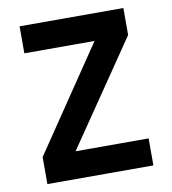

<svg xmlns="http://www.w3.org/2000/svg" viewBox="-79 -762 744 831"><g transform="rotate(-10 293.0 -346.5)"><path d="M148.9 -33.2 62.5 -118.7 432.1 -665 518.6 -574.7ZM62.5 0V-118.7H528.3V0ZM62.5 -574.7V-693.4H518.6V-574.7Z"/></g></svg>

Font: Cascadia Code PL
Style: Regular
Weight: 400
Monospace: yes
Designer: Aaron Bell
Foundry: Saja Typeworks
Version: Version 2102.003